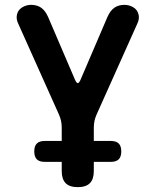

<svg xmlns="http://www.w3.org/2000/svg" viewBox="-20 -580 640 790"><path d="M300 190Q266 190 250 173.5Q234 157 234 124V86H164Q142 86 131.5 75.5Q121 65 121 43Q121 21 131.5 10.5Q142 0 164 0H234V-55Q234 -70 231 -83.5Q228 -97 222 -110L54 -485Q47 -501 49 -515Q51 -529 58.5 -538.5Q66 -548 79.5 -554Q93 -560 108 -560Q132 -560 149 -548.5Q166 -537 178 -510L289 -251Q295 -238 300 -238Q305 -238 311 -251L422 -510Q434 -537 451 -548.5Q468 -560 492 -560Q507 -560 520.5 -554Q534 -548 541.5 -538.5Q549 -529 551 -515Q553 -501 546 -485L378 -110Q372 -97 369 -83.5Q366 -70 366 -55V0H436Q458 0 468.5 10.5Q479 21 479 43Q479 65 468.5 75.5Q458 86 436 86H366V124Q366 157 350 173.5Q334 190 300 190Z"/></svg>

Font: Maple Mono
Style: Bold
Weight: 700
Monospace: yes
Designer: subframe7536
Version: Version 7.200